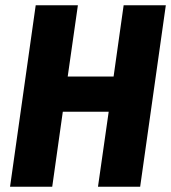

<svg xmlns="http://www.w3.org/2000/svg" viewBox="-20 -706 647 726"><path d="M18 0 115 -686H274.5L236 -416.5H409.5L447.5 -686H607L510 0H350.5L391 -283.5H217.5L177.5 0Z"/></svg>

Font: Chivo Mono Medium
Style: Italic
Weight: 500
Italic angle: -8.05°
Monospace: yes
Designer: Hector Gatti
Foundry: Omnibus-Type
Version: Version 1.008